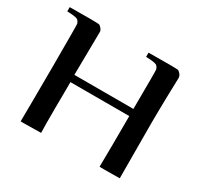

<svg xmlns="http://www.w3.org/2000/svg" viewBox="-127 -745 947 907"><g transform="rotate(30 346.5 -292.0)"><path d="M624 -554C625 -565 611 -578 604 -582C596 -584 542 -584 442 -583C442 -568 442 -560 442 -560C471 -559 491 -557 500 -552C505 -549 509 -543 513 -533C514 -530 514 -458 513 -317H191L194 -553C194 -565 181 -578 173 -582C165 -584 111 -584 12 -583C12 -568 12 -560 12 -560C41 -559 60 -557 69 -552C74 -549 78 -543 82 -533C83 -532 83 -454 83 -299C82 -141 82 -41 81 0C82 1 119 0 192 -1C191 -21 191 -66 191 -137C192 -208 192 -255 192 -278H513C513 -153 512 -61 511 -1C511 0 548 0 621 -1L620 -298C620 -338 621 -387 622 -445L625 -553Z"/></g></svg>

Font: GFS Nicefore
Style: Regular
Weight: 400
Designer: George Matthiopoulos
Foundry: George Matthiopoulos
Version: Version 1.0